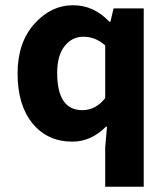

<svg xmlns="http://www.w3.org/2000/svg" viewBox="-20 -528 640 732"><path d="M381 184V35L388 -45H384Q327 12 256 12Q161 12 104 -57.5Q47 -127 47 -248Q47 -365 110.5 -436.5Q174 -508 259 -508Q338 -508 397 -445H401L413 -496H528V184ZM294 -108Q345 -108 381 -154V-355Q344 -388 298 -388Q255 -388 226.5 -352.5Q198 -317 198 -250Q198 -108 294 -108Z"/></svg>

Font: TypoPRO Source Code Pro
Style: Bold
Weight: 700
Monospace: yes
Designer: Paul D. Hunt, Teo Tuominen
Foundry: Adobe Systems Incorporated
Version: Version 2.010;PS 1.0;hotconv 1.0.84;makeotf.lib2.5.63406